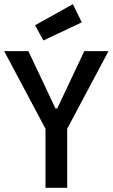

<svg xmlns="http://www.w3.org/2000/svg" viewBox="-20 -900 540 920"><path d="M148 -779 329 -880 372 -793 188 -706ZM302 -283V0H198V-283L0 -655H116L246 -380H254L384 -655H500Z"/></svg>

Font: Lekton
Style: Bold
Weight: 700
Designer: Paolo Mazzetti, Luciano Perondi, Raffaele Flato, Elena Papassissa, Emilio Macchia, Michela Povoleri, Tobias Seemiller, R
Version: Version 34.000